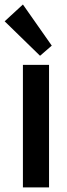

<svg xmlns="http://www.w3.org/2000/svg" viewBox="-27 -812 292 832"><path d="M72.3 0V-530.8H185.5V0ZM146.5 -570.3 -6.8 -719.7 72.3 -792.5 197.3 -614.3Z"/></svg>

Font: Reddit Sans Condensed SemiBold
Style: Regular
Weight: 600
Designer: Stephen Hutchings
Foundry: Reddit
Version: Version 1.014